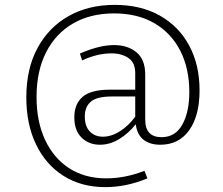

<svg xmlns="http://www.w3.org/2000/svg" viewBox="-20 -661 917 788"><path d="M412 107Q314 107 241 61Q168 15 128 -68Q88 -151 88 -261Q88 -379 134 -464Q180 -549 261.5 -595Q343 -641 451 -641Q558 -641 636 -597Q714 -553 756.5 -474Q799 -395 799 -290Q799 -186 756.5 -126.5Q714 -67 638 -67Q595 -67 569 -87.5Q543 -108 537 -151Q509 -115 470.5 -91Q432 -67 390 -67Q345 -67 315 -96Q285 -125 285 -180Q285 -234 319 -263.5Q353 -293 432 -293H535V-361Q535 -404 507 -423Q479 -442 438 -442Q379 -442 317 -413L308 -441Q343 -457 379.5 -466.5Q416 -476 448 -476Q504 -476 540 -446.5Q576 -417 576 -355V-170Q576 -98 643 -98Q700 -98 728.5 -150Q757 -202 757 -283Q757 -380 720 -452.5Q683 -525 614 -565.5Q545 -606 448 -606Q351 -606 279.5 -564.5Q208 -523 169 -446Q130 -369 130 -263Q130 -162 165 -87Q200 -12 264 29.5Q328 71 416 71Q494 71 573 40L585 71Q499 107 412 107ZM402 -100Q437 -100 472.5 -122.5Q508 -145 535 -182V-265H439Q377 -265 352.5 -243.5Q328 -222 328 -183Q328 -143 348.5 -121.5Q369 -100 402 -100Z"/></svg>

Font: Bitter Light
Style: Regular
Weight: 300
Designer: Sol Matas, and Bitter project Authors
Foundry: Sol Matas
Version: Version 2.001